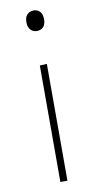

<svg xmlns="http://www.w3.org/2000/svg" viewBox="-84 -763 409 802"><g transform="rotate(-10 120.0 -362.5)"><path d="M105 0Q105 -56.5 105 -108.5Q105 -160.5 105 -221V-271Q105 -311.5 105 -348.2Q105 -385 105 -420.8Q105 -456.5 105 -494L135 -495.5Q135 -458 135 -422Q135 -386 135 -349Q135 -312 135 -271V-221Q135 -160.5 135 -108.5Q135 -56.5 135 0ZM118 -638Q102.5 -638 91.8 -649Q81 -660 81 -681Q81 -703.5 91.8 -714.2Q102.5 -725 119 -725Q135.5 -725 145.8 -714Q156 -703 156 -681Q156 -660 145.8 -649Q135.5 -638 118 -638Z"/></g></svg>

Font: Commissioner Thin
Style: Regular
Weight: 100
Designer: Kostas Bartsokas
Foundry: Kostas Bartsokas
Version: Version 1.001;gftools[0.9.23]